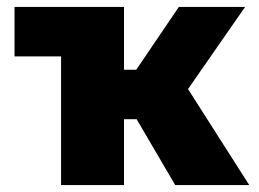

<svg xmlns="http://www.w3.org/2000/svg" viewBox="-20 -535 750 555"><path d="M486.5 0 329.5 -268 497 -515H688.5L523.5 -277.5L700.5 0ZM156.5 0V-515H338.5V-333.5H496.5V-190.5H338.5V0ZM22 -372V-515H338.5L156.5 -372Z"/></svg>

Font: Geologica Cursive ExtraBold
Style: Regular
Weight: 800
Designer: Sindre Bremnes, Frode Helland
Foundry: Monokrom Skriftforlag AS
Version: Version 1.010;gftools[0.9.28]